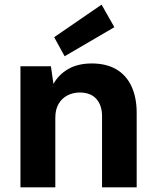

<svg xmlns="http://www.w3.org/2000/svg" viewBox="-20 -806 677 826"><path d="M68 0V-521H199L210 -445Q232 -485 273.5 -509Q315 -533 375 -533Q437 -533 480 -508Q523 -483 545.5 -435Q568 -387 568 -320V0H419V-306Q419 -353 394.5 -380.5Q370 -408 323 -408Q294 -408 270 -395.5Q246 -383 232 -359Q218 -335 218 -300V0ZM258 -564 213 -646 417 -786 472 -689Z"/></svg>

Font: DM Sans 10pt Black
Style: Regular
Weight: 900
Version: Version 4.004;gftools[0.9.30]